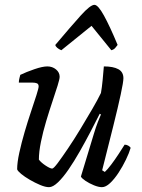

<svg xmlns="http://www.w3.org/2000/svg" viewBox="-20 -775 590 795"><path d="M183 0Q168 0 146.5 -9Q125 -18 103.5 -30.5Q82 -43 67.5 -55Q53 -67 51 -74Q51 -102 60 -143Q69 -184 82 -228.5Q95 -273 108.5 -313Q122 -353 131 -381.5Q140 -410 140 -417Q140 -427 133 -430Q126 -433 114 -433H58Q58 -442 60.5 -451.5Q63 -461 64 -465Q89 -477 122.5 -488.5Q156 -500 176 -500Q197 -500 212 -487.5Q227 -475 227 -457Q227 -448 218.5 -420.5Q210 -393 197 -354.5Q184 -316 171 -272.5Q158 -229 149.5 -187.5Q141 -146 141 -114Q151 -101 169.5 -89Q188 -77 196 -77Q202 -77 219.5 -100.5Q237 -124 262 -161Q287 -198 313 -241Q339 -284 362 -323.5Q385 -363 398 -390Q402 -412 405 -443.5Q408 -475 410 -500Q449 -500 470 -488.5Q491 -477 491 -451Q491 -436 480 -384.5Q469 -333 449 -253Q429 -173 403 -70L414 -63Q425 -73 440.5 -93.5Q456 -114 471 -137Q486 -160 496 -176Q504 -176 511 -172Q518 -168 521 -163Q515 -142 501.5 -114Q488 -86 471 -60Q454 -34 436 -17Q418 0 402 0Q388 0 368.5 -8Q349 -16 333.5 -26.5Q318 -37 315 -44L369 -222Q377 -249 385.5 -270.5Q394 -292 398 -301L393 -304Q376 -270 354.5 -229Q333 -188 310 -147.5Q287 -107 264 -73.5Q241 -40 220 -20Q199 0 183 0ZM234 -567Q224 -571 217 -577Q210 -583 209 -589Q274 -666 314 -710.5Q354 -755 371 -755Q386 -755 410.5 -710.5Q435 -666 467 -589Q463 -584 457.5 -577Q452 -570 441 -567L359 -668Z"/></svg>

Font: Texturina
Style: Italic
Weight: 400
Italic angle: -11°
Designer: Guillermo Torres Carreño
Foundry: Omnibus-Type
Version: Version 1.002; ttfautohint (v1.8.3)